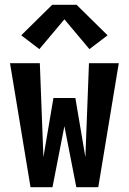

<svg xmlns="http://www.w3.org/2000/svg" viewBox="-20 -785 540 805"><path d="M108 0 22 -520H147L162 -126L204 -374H296L338 -126L353 -520H478L392 0H300L250 -256L200 0ZM145 -579 69 -637 199 -765H301L431 -637L355 -579L250 -704Z"/></svg>

Font: Iosevka SS04 Extrabold
Style: Regular
Weight: 800
Monospace: yes
Designer: Belleve Invis
Foundry: Belleve Invis
Version: Version 19.0.0; ttfautohint (v1.8.4)